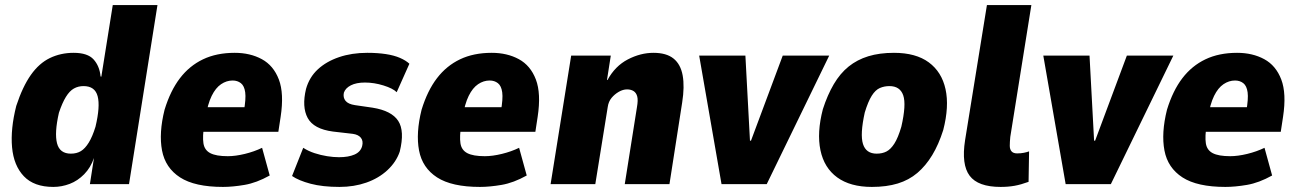

<svg xmlns="http://www.w3.org/2000/svg" viewBox="-20 -725 5107 756"><path d="M190 11Q114 11 74 -31Q34 -73 27.5 -145Q21 -217 44 -308Q69 -384 101.5 -430Q134 -476 176.5 -496.5Q219 -517 270 -517Q325 -517 348.5 -491Q372 -465 376 -424L379 -423L424 -705H600L488 0H334L350 -103Q337 -65 311.5 -39Q286 -13 254.5 -1Q223 11 190 11ZM259 -120Q282 -120 298.5 -130Q315 -140 329.5 -163.5Q344 -187 356 -226Q375 -306 364.5 -346Q354 -386 309 -386Q288 -386 271 -376.5Q254 -367 239.5 -343.5Q225 -320 212 -281Q194 -202 204.5 -161Q215 -120 259 -120Z M858 11Q747 11 689 -26.5Q631 -64 618 -132.5Q605 -201 628 -293Q651 -368 688.5 -417Q726 -466 779.5 -491.5Q833 -517 904 -517Q965 -517 1011 -492Q1057 -467 1078 -412Q1099 -357 1085 -265L1076 -206H759L774 -303H954L940 -286Q949 -336 945.5 -361.5Q942 -387 928.5 -397.5Q915 -408 896 -408Q872 -408 850.5 -393.5Q829 -379 813.5 -347.5Q798 -316 789 -262L784 -232Q777 -188 781 -161Q785 -134 808 -122Q831 -110 877 -110Q907 -110 944 -119Q981 -128 1012 -143L1042 -34Q990 -5 943 3Q896 11 858 11Z M1317 11Q1250 11 1203 -1.5Q1156 -14 1130 -32L1174 -143Q1194 -130 1218.5 -122Q1243 -114 1268 -110Q1293 -106 1315 -106Q1352 -106 1376 -116.5Q1400 -127 1406 -150Q1411 -170 1401 -182.5Q1391 -195 1369 -198L1291 -207Q1215 -217 1191.5 -260.5Q1168 -304 1185 -375Q1198 -421 1231.5 -452Q1265 -483 1315 -500Q1365 -517 1426 -517Q1467 -517 1499.5 -512Q1532 -507 1555 -497Q1578 -487 1592 -474L1542 -362Q1527 -377 1490 -388.5Q1453 -400 1417 -400Q1383 -400 1361.5 -389Q1340 -378 1334 -360Q1330 -341 1340.5 -328Q1351 -315 1378 -311L1447 -301Q1522 -289 1548 -249Q1574 -209 1554 -128Q1540 -87 1505.5 -55Q1471 -23 1422.5 -6Q1374 11 1317 11Z M1870 11Q1759 11 1701 -26.5Q1643 -64 1630 -132.5Q1617 -201 1640 -293Q1663 -368 1700.5 -417Q1738 -466 1791.5 -491.5Q1845 -517 1916 -517Q1977 -517 2023 -492Q2069 -467 2090 -412Q2111 -357 2097 -265L2088 -206H1771L1786 -303H1966L1952 -286Q1961 -336 1957.5 -361.5Q1954 -387 1940.5 -397.5Q1927 -408 1908 -408Q1884 -408 1862.5 -393.5Q1841 -379 1825.5 -347.5Q1810 -316 1801 -262L1796 -232Q1789 -188 1793 -161Q1797 -134 1820 -122Q1843 -110 1889 -110Q1919 -110 1956 -119Q1993 -128 2024 -143L2054 -34Q2002 -5 1955 3Q1908 11 1870 11Z M2148 0 2229 -506H2385L2370 -410H2372Q2402 -465 2452 -491Q2502 -517 2553 -517Q2604 -517 2632 -494.5Q2660 -472 2668 -428Q2676 -384 2666 -321L2616 0H2440L2488 -303Q2493 -331 2489 -345.5Q2485 -360 2474.5 -366.5Q2464 -373 2449 -373Q2433 -373 2416.5 -363.5Q2400 -354 2388 -339.5Q2376 -325 2373 -304L2324 0Z M2821 0 2733 -506H2915L2933 -171H2937L3062 -506H3245L2999 0Z M3413 11Q3328 11 3276.5 -26.5Q3225 -64 3210.5 -133.5Q3196 -203 3220 -295Q3238 -351 3263 -393.5Q3288 -436 3321.5 -463Q3355 -490 3399 -503.5Q3443 -517 3500 -517Q3586 -517 3637 -479.5Q3688 -442 3703 -374Q3718 -306 3694 -213Q3676 -156 3650.5 -114Q3625 -72 3592 -44Q3559 -16 3515 -2.5Q3471 11 3413 11ZM3432 -120Q3454 -120 3470.5 -128.5Q3487 -137 3501.5 -159.5Q3516 -182 3529 -226Q3549 -313 3536.5 -349.5Q3524 -386 3482 -386Q3462 -386 3444.5 -378.5Q3427 -371 3412.5 -348Q3398 -325 3385 -282Q3366 -196 3378 -158Q3390 -120 3432 -120Z M3920 11Q3831 11 3798 -33Q3765 -77 3780 -173L3866 -705H4041L3958 -186Q3956 -165 3956 -151Q3956 -137 3963 -129Q3970 -121 3985 -121Q4000 -121 4012 -123.5Q4024 -126 4032 -129L4030 -9Q4000 2 3975 6.5Q3950 11 3920 11Z M4176 0 4088 -506H4270L4288 -171H4292L4417 -506H4600L4354 0Z M4805 11Q4694 11 4636 -26.5Q4578 -64 4565 -132.5Q4552 -201 4575 -293Q4598 -368 4635.5 -417Q4673 -466 4726.5 -491.5Q4780 -517 4851 -517Q4912 -517 4958 -492Q5004 -467 5025 -412Q5046 -357 5032 -265L5023 -206H4706L4721 -303H4901L4887 -286Q4896 -336 4892.5 -361.5Q4889 -387 4875.5 -397.5Q4862 -408 4843 -408Q4819 -408 4797.5 -393.5Q4776 -379 4760.5 -347.5Q4745 -316 4736 -262L4731 -232Q4724 -188 4728 -161Q4732 -134 4755 -122Q4778 -110 4824 -110Q4854 -110 4891 -119Q4928 -128 4959 -143L4989 -34Q4937 -5 4890 3Q4843 11 4805 11Z"/></svg>

Font: Nunito Sans 7pt Condensed Black
Style: Italic
Weight: 900
Width: 3
Italic angle: -9°
Designer: Vernon Adams
Foundry: Vernon Adams
Version: Version 3.101;gftools[0.9.27]